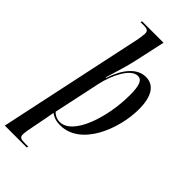

<svg xmlns="http://www.w3.org/2000/svg" viewBox="-343 -822 1124 1124"><g transform="rotate(45 219.0 -260.0)"><path d="M158 -671 -36 240H145L148 230H126C88 230 75 226 75 202C75 195 76 184 79 165L104 36C107 18 110 6 113 -14C133 1 158 10 191 10C364 10 452 -222 452 -383C452 -491 414 -546 347 -546C275 -546 219 -478 186 -377H182C205 -453 224 -514 235 -564L278 -760H101L97 -750H126C156 -750 164 -741 164 -721C164 -709 161 -694 158 -671ZM176 -2C150 -2 128 -15 117 -28L179 -319C198 -408 250 -517 309 -517C342 -517 356 -486 356 -403C356 -222 286 -2 176 -2Z"/></g></svg>

Font: Noto Serif Display ExtraCondensed Medium
Style: Italic
Weight: 500
Width: 2
Italic angle: -12°
Designer: Monotype Design Team
Foundry: Monotype Imaging Inc.
Version: Version 2.009